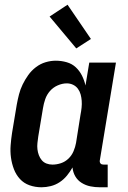

<svg xmlns="http://www.w3.org/2000/svg" viewBox="-20 -785 540 813"><path d="M156 8Q129 8 105 -0.5Q81 -9 64.5 -27Q48 -45 39 -68.5Q30 -92 26.5 -117.5Q23 -143 25 -169.5Q27 -196 31 -222L51 -342Q55 -364 60.5 -385.5Q66 -407 76 -427.5Q86 -448 99.5 -467Q113 -486 132 -500.5Q151 -515 173 -521.5Q195 -528 216 -528Q240 -528 262.5 -521.5Q285 -515 301 -500Q317 -485 327 -465Q337 -445 342 -423L358 -520H471L403 -108Q402 -104 402.5 -100Q403 -96 405.5 -93Q408 -90 411.5 -89Q415 -88 419 -88H436V8H403Q382 8 362.5 4Q343 0 326 -10.5Q309 -21 299 -38Q289 -55 287 -76Q277 -58 263.5 -41.5Q250 -25 232.5 -13.5Q215 -2 195 3Q175 8 156 8ZM202 -88Q220 -88 238 -94Q256 -100 270 -113.5Q284 -127 291.5 -145Q299 -163 302 -180L321 -300Q324 -315 325.5 -329.5Q327 -344 326 -358Q325 -372 321.5 -385Q318 -398 310 -409Q302 -420 289.5 -426Q277 -432 263 -432Q244 -432 224.5 -423.5Q205 -415 191.5 -399.5Q178 -384 171.5 -365Q165 -346 162 -327L142 -207Q140 -193 138.5 -179.5Q137 -166 138.5 -153Q140 -140 144.5 -128Q149 -116 157 -106.5Q165 -97 177 -92.5Q189 -88 202 -88ZM303 -580 190 -715 266 -765 365 -620Z"/></svg>

Font: Iosevka Custom
Style: Bold Italic
Weight: 700
Italic angle: -9°
Designer: Belleve Invis
Foundry: Belleve Invis
Version: Version 30.3.1; ttfautohint (v1.8.3)